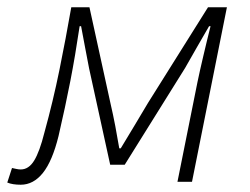

<svg xmlns="http://www.w3.org/2000/svg" viewBox="-45 -500 687 528"><path d="M12 8Q1 8 -8.5 6.5Q-18 5 -25 2L-12 -38Q-7 -37 -0.5 -35.5Q6 -34 12 -34Q34 -34 49 -58.5Q64 -83 77 -135Q101 -222 118.5 -308Q136 -394 151 -480H201L259 -215Q266 -185 272 -153.5Q278 -122 283 -92H287Q306 -123 325 -155Q344 -187 362 -217L527 -480H579L483 0H443L498 -274Q501 -288 505 -306.5Q509 -325 514 -345.5Q519 -366 524 -387.5Q529 -409 534 -428H530Q513 -399 496.5 -370Q480 -341 464 -313L298 -47H258L200 -312Q194 -342 189 -369.5Q184 -397 178 -428H174Q162 -347 148.5 -277.5Q135 -208 116 -126Q99 -57 73 -24.5Q47 8 12 8Z"/></svg>

Font: Source Sans 3 Light
Style: Italic
Weight: 300
Italic angle: -11°
Designer: Paul D. Hunt
Foundry: Adobe
Version: Version 3.046;hotconv 1.0.118;makeotfexe 2.5.65603